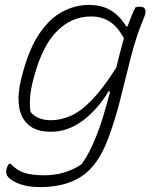

<svg xmlns="http://www.w3.org/2000/svg" viewBox="-20 -556 640 781"><path d="M340 -536Q395 -536 432 -513Q469 -490 493 -449H499Q506 -469 514 -489Q522 -509 531 -526Q540 -529 548 -529Q584 -529 566 -485Q535 -412 513.5 -328Q492 -244 471 -158.5Q450 -73 420 8Q379 117 312.5 161Q246 205 143 205Q95 205 61.5 193Q28 181 14 165Q2 152 6 133Q9 120 17 110H23Q47 136 77.5 146.5Q108 157 160 157Q245 157 312 112Q331 85 344 59.5Q357 34 372 -3Q388 -43 401.5 -88.5Q415 -134 428 -183L422 -185Q376 -109 315.5 -64.5Q255 -20 187 -20Q128 -20 96 -48Q64 -76 57.5 -123.5Q51 -171 65 -230L69 -246Q97 -356 140 -419Q183 -482 235 -509Q287 -536 340 -536ZM104 -101Q132 -67 187 -67Q227 -67 268 -85Q309 -103 354 -149.5Q399 -196 453 -281Q460 -311 468 -341Q476 -371 484 -400Q459 -447 426.5 -468Q394 -489 350 -489Q272 -489 212.5 -430Q153 -371 119 -246L115 -231Q105 -192 102.5 -161.5Q100 -131 104 -101Z"/></svg>

Font: Recursive Mn Csl St Lt
Style: Italic
Weight: 300
Italic angle: -15°
Monospace: yes
Version: Version 1.079;hotconv 1.0.112;makeotfexe 2.5.65598; ttfautoh